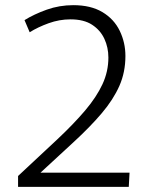

<svg xmlns="http://www.w3.org/2000/svg" viewBox="-20 -724 584 744"><path d="M50 -42Q135 -121 200.5 -182.5Q266 -244 310 -296Q354 -348 377 -397.5Q400 -447 400 -501Q400 -540 384.5 -573.5Q369 -607 337 -628Q305 -649 253 -649Q210 -649 168.5 -634Q127 -619 95 -599L75 -646Q112 -669 161 -686.5Q210 -704 264 -704Q332 -704 377 -677Q422 -650 444 -604.5Q466 -559 466 -507Q466 -444 442.5 -391Q419 -338 374.5 -285.5Q330 -233 266.5 -174.5Q203 -116 124 -43L114 -55H482L479 0H50Z"/></svg>

Font: Murecho Thin Light
Style: Regular
Weight: 300
Version: Version 1.010